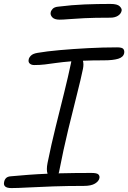

<svg xmlns="http://www.w3.org/2000/svg" viewBox="-32 -946 652 977"><path d="M26 11Q-18 11 -11 -20Q-9 -32 -1 -40Q7 -48 24 -49Q66 -53 113 -56.5Q160 -60 210 -62Q203 -82 210 -117Q229 -211 251.5 -301.5Q274 -392 294.5 -474.5Q315 -557 329 -624Q330 -630 331 -634Q283 -630 252 -625.5Q221 -621 196 -618Q171 -615 142 -615Q128 -615 119.5 -622.5Q111 -630 114 -643Q115 -652 125 -662.5Q135 -673 159 -677Q205 -685 272.5 -691Q340 -697 416 -701Q492 -705 564 -705Q589 -705 595.5 -697Q602 -689 600 -676Q596 -655 569.5 -647Q543 -639 497 -639Q466 -639 439.5 -638.5Q413 -638 390 -637Q395 -619 390 -595Q380 -546 360 -467.5Q340 -389 315.5 -288Q291 -187 268 -69Q267 -66 266 -64Q344 -66 433 -66Q461 -66 468.5 -58.5Q476 -51 474 -40Q471 -24 451.5 -12Q432 0 395 0Q311 0 238.5 2.5Q166 5 111 8Q56 11 26 11ZM271 -846Q245 -846 234 -858Q223 -870 226 -883Q227 -891 235.5 -900.5Q244 -910 263 -912Q335 -921 399 -923.5Q463 -926 530 -926Q565 -926 577 -914Q589 -902 587 -892Q584 -876 568.5 -866Q553 -856 529 -856Q448 -856 397.5 -853.5Q347 -851 318 -848.5Q289 -846 271 -846Z"/></svg>

Font: Shantell Sans Normal
Style: Italic
Weight: 300
Italic angle: -11.31°
Designer: Stephen Nixon, Anya Danilova, Shantell Martin
Foundry: Arrow Type
Version: Version 1.008;[a672d596b]